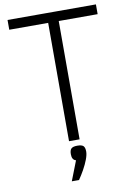

<svg xmlns="http://www.w3.org/2000/svg" viewBox="-109 -867 819 1181"><g transform="rotate(-10 300.0 -277.0)"><path d="M267 0V-800H333V0ZM24 -739V-800H576V-739ZM241 246 289 123Q264 117 264 81Q264 56 274.5 46Q285 36 312 36Q340 36 350 46Q360 56 360 81Q360 101 349 130Q338 159 321 189.5Q304 220 286 246Z"/></g></svg>

Font: Victor Mono Light
Style: Regular
Weight: 300
Monospace: yes
Designer: Rune Bjørnerås
Version: Version 1.561;gftools[0.9.30]